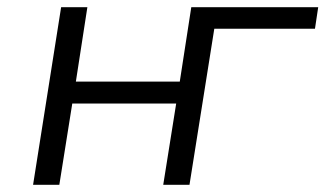

<svg xmlns="http://www.w3.org/2000/svg" viewBox="-20 -514 905 534"><path d="M72 0 150 -494H223L191 -287H480L512 -494H865L856 -434H576L507 0H434L470 -226H181L145 0Z"/></svg>

Font: Nunito Sans 7pt SemiExpanded Light
Style: Italic
Weight: 300
Width: 6
Italic angle: -9°
Designer: Vernon Adams
Foundry: Vernon Adams
Version: Version 3.101;gftools[0.9.27]